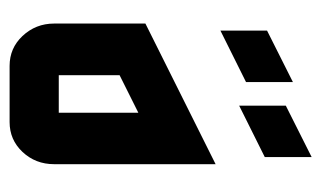

<svg xmlns="http://www.w3.org/2000/svg" viewBox="-158 -528 685 410"><g transform="rotate(90 185.0 -322.5)"><path d="M205.1 -589.8 314.9 -645V-544.9L205.1 -490.2ZM44.9 -549.8 154.8 -605V-504.9L44.9 -450.2ZM120.1 0Q82.5 0 56.6 -27.3Q29.8 -55.7 29.8 -95.2V-290L330.1 -439.9V-95.2Q330.1 -55.2 303.7 -27.3Q277.8 0 240.2 0ZM140.1 -234.9V-105H220.2V-274.9Z"/></g></svg>

Font: Horta
Style: Regular
Weight: 600
Width: 3
Version: Version 0.11